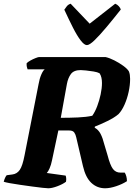

<svg xmlns="http://www.w3.org/2000/svg" viewBox="-36 -1010 742 1030"><path d="M223 0Q216 0 192 -2.5Q168 -5 136 -9.5Q104 -14 72 -18.5Q40 -23 16 -27.5Q-8 -32 -16 -35Q-13 -47 -8.5 -56.5Q-4 -66 0 -70L30 -74Q55 -77 70 -98.5Q85 -120 96 -178L171 -559Q176 -588 185.5 -610Q195 -632 204 -638H112Q110 -643 108 -651.5Q106 -660 107 -671Q114 -678 127.5 -685.5Q141 -693 155 -698.5Q169 -704 174 -704H530Q552 -699 577.5 -686Q603 -673 624.5 -657.5Q646 -642 655 -628Q659 -619 660.5 -608.5Q662 -598 662 -587Q662 -553 654 -516.5Q646 -480 632 -448.5Q618 -417 600 -398Q578 -379 540 -360.5Q502 -342 473 -331L472 -325Q492 -314 503.5 -292Q515 -270 524 -234L541 -177Q555 -123 570 -103.5Q585 -84 610 -84H633Q638 -77 641.5 -64.5Q645 -52 645 -38Q620 -22 587 -11Q554 0 528 0Q485 0 454 -29Q423 -58 409 -119L373 -273Q370 -288 362.5 -299Q355 -310 335 -310H277L243 -150Q238 -125 230 -107Q222 -89 215 -82L316 -68Q318 -64 319 -55Q320 -46 318 -35Q301 -22 272 -11Q243 0 223 0ZM290 -378Q338 -378 382.5 -380Q427 -382 459 -389Q474 -410 485.5 -440.5Q497 -471 504 -504Q511 -537 511 -565Q511 -580 508 -593.5Q505 -607 498 -617Q487 -623 466 -626.5Q445 -630 425 -632Q405 -634 397 -634Q360 -634 344.5 -613Q329 -592 323 -560ZM430 -768Q416 -768 396.5 -793.5Q377 -819 355 -862.5Q333 -906 309 -958Q315 -967 322.5 -976.5Q330 -986 343 -990L445 -883L582 -990Q593 -986 601.5 -976.5Q610 -967 612 -959Q571 -907 534.5 -863.5Q498 -820 471 -794Q444 -768 430 -768Z"/></svg>

Font: Texturina 72pt 72pt Black
Style: Italic
Weight: 900
Italic angle: -11°
Designer: Guillermo Torres Carreño
Foundry: Omnibus-Type
Version: Version 1.002; ttfautohint (v1.8.3)